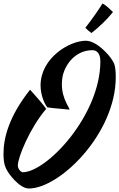

<svg xmlns="http://www.w3.org/2000/svg" viewBox="-34 -995 682 1098"><path d="M605 -655C590 -680 519 -762 457 -762C362 -762 198 -663 198 -506C198 -451 221 -399 237 -381C273 -375 333 -372 364 -368C362 -385 304 -448 324 -558C337 -623 395 -708 495 -708C517 -708 540 -692 540 -645C540 -334 232 -10 96 -10C86 -10 68 -28 68 -49C68 -95 137 -264 230 -372C221 -389 154 -465 138 -482C16 -328 -14 -205 -14 -115C-14 -56 -2 -36 5 -23C14 -3 77 83 131 83C308 83 628 -231 628 -554C628 -631 614 -639 605 -655ZM612 -926C605 -931 579 -962 552 -975C539 -952 487 -877 454 -836C459 -830 483 -810 489 -806C532 -840 576 -881 612 -926Z"/></svg>

Font: Yesteryear
Style: Regular
Weight: 400
Designer: Astigmatic (AOETI)
Foundry: Astigmatic (AOETI)
Version: Version 1.000